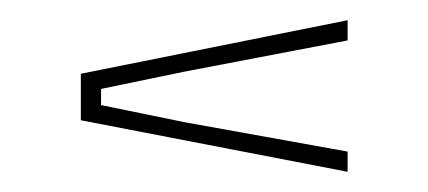

<svg xmlns="http://www.w3.org/2000/svg" viewBox="-20 -504 424 190"><path d="M324 -334 60 -385V-431L324 -484V-464L162 -433L80 -416V-400L163 -383L324 -354Z"/></svg>

Font: Big Shoulders Display Thin Thin
Style: Regular
Weight: 250
Version: Version 2.002